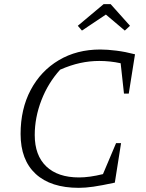

<svg xmlns="http://www.w3.org/2000/svg" viewBox="-20 -895 702 923"><path d="M359 8Q224 8 151.5 -59Q79 -126 79 -251Q79 -371 127.5 -462.5Q176 -554 262.5 -605.5Q349 -657 462 -657Q496 -657 539.5 -651.5Q583 -646 629 -634L599 -445H576L560 -591Q509 -602 457 -602Q411 -602 365 -592Q319 -582 269 -560Q211 -496 179 -413Q147 -330 147 -246Q147 -148 202.5 -95Q258 -42 360 -42Q410 -42 475 -58L538 -207H562L532 -17Q467 -3 428.5 2.5Q390 8 359 8ZM512 -875 605 -771 580 -748 489 -825 374 -748 354 -771 478 -875Z"/></svg>

Font: Piazzolla Light
Style: Italic
Weight: 300
Italic angle: -11.3°
Designer: Juan Pablo del Peral
Foundry: Huerta Tipografica
Version: Version 1.330